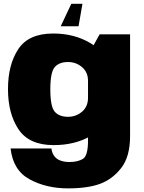

<svg xmlns="http://www.w3.org/2000/svg" viewBox="-20 -778 774 1034"><path d="M346 236.5Q451.5 236.5 518.2 212.2Q585 188 632.8 126.8Q680.5 65.5 680.5 -45V-593H516.5L454 -480V-21Q454 61.5 426 78Q398 94.5 353.5 94.5Q328 94.5 306.8 87.2Q285.5 80 272.5 62.8Q259.5 45.5 257 21.5H37Q50 139.5 140 188Q230 236.5 346 236.5ZM269 3.5Q383.5 3.5 469 -45.8Q554.5 -95 554.5 -161L454 -251.5Q454 -204 421.8 -176.5Q389.5 -149 346.5 -149Q299 -149 275 -176.2Q251 -203.5 251 -297Q251 -389.5 275 -416.8Q299 -444 346.5 -444Q389.5 -444 421.8 -416.5Q454 -389 454 -342.5L554.5 -427Q554.5 -493 467.8 -545.2Q381 -597.5 266.5 -597.5Q134 -597.5 78.5 -513.5Q23 -429.5 23 -298Q23 -166.5 79.8 -81.5Q136.5 3.5 269 3.5ZM307 -636.5H403L424 -757.5H364Z"/></svg>

Font: Anybody UltraCondensed Thin Black
Style: Regular
Weight: 900
Version: Version 1.111